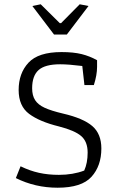

<svg xmlns="http://www.w3.org/2000/svg" viewBox="-20 -867 554 896"><path d="M131 -839 170 -847 259 -759H265L352 -847L393 -839L292 -706H232ZM54 -36 76 -91Q119 -70 162 -60.5Q205 -51 255 -51Q320 -51 373 -71Q389 -106 389 -155Q389 -206 359 -232Q329 -258 255 -277Q165 -299 116 -335.5Q67 -372 67 -447Q67 -525 113 -574.5Q159 -624 267 -624Q323 -624 361 -614.5Q399 -605 433 -586V-555Q433 -517 418 -470H374L364 -559Q300 -567 261 -567Q190 -567 160 -540Q130 -513 130 -455Q130 -421 144 -399.5Q158 -378 188.5 -364Q219 -350 274 -337Q369 -315 411 -278.5Q453 -242 453 -174Q453 -93 407 -42Q361 9 249 9Q144 9 54 -36Z"/></svg>

Font: Athiti
Style: Regular
Weight: 400
Designer: CadsonDemak Team
Foundry: CadsonDemak
Version: Version 1.032